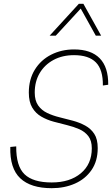

<svg xmlns="http://www.w3.org/2000/svg" viewBox="-20 -979 588 1006"><path d="M251 7Q141 7 86 -45Q31 -97 34 -209L65 -212Q64 -109 108.5 -66Q153 -23 251 -23Q346 -23 403.5 -71Q461 -119 461 -202Q461 -242 443 -265.5Q425 -289 395.5 -302Q366 -315 331 -323.5Q296 -332 261 -341.5Q226 -351 196.5 -368Q167 -385 149 -415Q131 -445 131 -494Q131 -563 162.5 -614Q194 -665 248 -692.5Q302 -720 368 -720Q457 -720 502.5 -673.5Q548 -627 547 -535L519 -531Q520 -614 482.5 -652Q445 -690 368 -690Q307 -690 260.5 -665Q214 -640 188 -596Q162 -552 162 -494Q162 -452 180 -426.5Q198 -401 227.5 -387Q257 -373 292 -364.5Q327 -356 362 -346.5Q397 -337 426.5 -321Q456 -305 474 -277.5Q492 -250 492 -203Q492 -135 459.5 -88Q427 -41 372.5 -17Q318 7 251 7ZM510 -792H482L403 -934L272 -792H240L393 -959H417Z"/></svg>

Font: Livvic Thin
Style: Italic
Weight: 250
Italic angle: -10°
Designer: Jacques Le Bailly, Baron von Fonthausen
Version: Version 1.001; ttfautohint (v1.8.2)